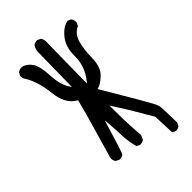

<svg xmlns="http://www.w3.org/2000/svg" viewBox="-259 -847 1019 1019"><g transform="rotate(-45 250.0 -337.5)"><path d="M320.3 -566.4V-563Q320.3 -488.3 271 -427.7L263.2 -418L267.1 -715.3Q268.1 -721.2 268.1 -724.1Q268.1 -727.1 268.1 -730.2Q268.1 -733.4 266.6 -738.8Q264.6 -749.5 258.8 -758.3L241.2 -767.1Q238.8 -767.6 236.3 -767.6Q220.7 -767.6 210.4 -758.8Q197.8 -740.7 197.8 -716.8L193.8 -461.4L186 -473.1Q158.7 -513.2 155.3 -586.9Q151.9 -657.7 132.8 -686.5Q113.8 -714.8 86.9 -723.1Q82 -724.1 77.1 -724.1Q62.5 -724.1 50.3 -714.8L41.5 -697.3Q41 -694.3 41 -692.1Q41 -689.9 41.5 -686.8Q42 -683.6 43 -679.7Q44.9 -671.9 50.3 -665.5Q86.4 -606.9 96.2 -513.7Q105.5 -423.3 164.6 -389.6L167 -387.7Q145 -300.8 120.6 -218.8Q96.2 -136.7 72.8 -53.7Q71.8 -48.8 71.8 -44.9Q71.8 -29.8 81.1 -19L98.6 -10.3Q101.1 -9.8 103 -9.8Q119.1 -9.8 130.9 -20Q146.5 -62.5 158.9 -105.7Q171.4 -148.9 191.9 -212.9L193.8 -190.9Q197.8 -142.1 199.7 -91.6Q201.7 -41 214.4 2.9L231.4 11.2Q233.9 11.7 236.3 11.7Q252 11.7 262.2 2.9L272.9 -20.5Q271 -57.1 268.1 -93.5Q265.1 -129.9 265.1 -235.4V-250Q298.3 -199.7 328.6 -149.7Q358.9 -99.6 395 -36.6L399.9 85L416 93.3Q418.5 93.8 420.9 93.8Q436.5 93.8 446.8 85L455.6 67.4Q453.6 -37.6 451.7 -51.8Q449.7 -65.9 444.3 -77.6Q423.8 -120.1 282.2 -357.4L288.1 -358.9Q311 -364.3 344.7 -396.5Q377.4 -428.7 378.4 -494.4Q379.4 -560.1 392.6 -605Q406.2 -649.9 444.8 -667.5L453.6 -684.6Q454.1 -687.5 454.1 -691.9Q454.1 -696.3 452.1 -703.4Q450.2 -710.4 445.3 -717.3L427.7 -726.1Q391.1 -721.7 355.7 -679.7Q320.3 -637.7 320.3 -566.4Z"/></g></svg>

Font: Bakudai
Style: Light
Weight: 300
Version: Version 1.48